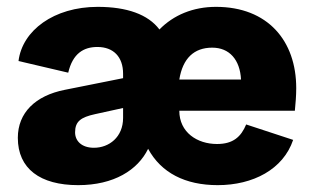

<svg xmlns="http://www.w3.org/2000/svg" viewBox="-20 -530 918 560"><path d="M208 10C312 10 382 -34 412 -96C450 -26 520 10 615 10C718 10 806 -36 835 -122L698 -167C683 -131 660 -110 613 -110C555 -110 503 -144 503 -207H840C842 -228 844 -250 844 -273C844 -411 761 -510 610 -510C543 -510 486 -486 445 -444C412 -488 350 -510 265 -510C137 -510 45 -441 34 -352L179 -318C192 -374 224 -393 264 -393C311 -393 339 -364 339 -315V-302L169 -268C83 -251 32 -201 32 -128C32 -38 97 10 208 10ZM503 -298C513 -360 546 -391 599 -391C649 -391 680 -356 683 -298ZM254 -99C218 -99 199 -119 199 -144C199 -176 216 -188 257 -197L339 -215V-186C339 -130 298 -99 254 -99Z"/></svg>

Font: Work Sans
Style: Bold
Weight: 700
Designer: Wei Huang
Foundry: Wei Huang
Version: Version 2.012